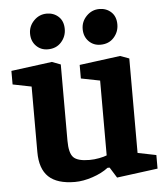

<svg xmlns="http://www.w3.org/2000/svg" viewBox="-52 -759 704 818"><g transform="rotate(-5 300.0 -350.5)"><path d="M170 -561Q140 -561 120 -581.5Q100 -602 100 -634Q100 -666 123 -689.5Q146 -713 178 -713Q208 -713 228.5 -694Q249 -675 249 -641Q249 -609 227.5 -585Q206 -561 170 -561ZM395 -561Q365 -561 345 -581.5Q325 -602 325 -634Q325 -666 348 -689.5Q371 -713 403 -713Q433 -713 453.5 -694Q474 -675 474 -641Q474 -609 452.5 -585Q431 -561 395 -561ZM236 12Q160 12 123.5 -22.5Q87 -57 87 -129V-409L7 -425V-483L182 -506L219 -492V-166Q219 -113 237 -94.5Q255 -76 306 -76Q326 -76 347 -80Q368 -84 380 -89V-409L299 -425V-483L474 -506L512 -492V-88L591 -72V-14L416 9L388 -36H379Q352 -15 311.5 -1.5Q271 12 236 12Z"/></g></svg>

Font: Faustina VF Beta
Style: Regular
Weight: 400
Designer: Alfonso Garcia
Foundry: Omnibus-Type
Version: Version 1.006